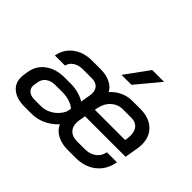

<svg xmlns="http://www.w3.org/2000/svg" viewBox="-158 -980 1230 1230"><g transform="rotate(45 457.5 -364.5)"><path d="M32 -108Q32 -125 34 -134L39 -166Q50 -231 102 -268.5Q154 -306 230 -306H293Q324 -306 358 -296.5Q392 -287 415 -272L427 -345Q428 -351 428 -361Q428 -391 409.5 -408.5Q391 -426 358 -426H276Q238 -426 211.5 -408.5Q185 -391 179 -362H87Q99 -429 151 -468Q203 -507 280 -507H360Q407 -507 444.5 -488.5Q482 -470 496 -440H497Q524 -471 562 -489Q600 -507 641 -507H718Q794 -507 839.5 -465.5Q885 -424 885 -354Q885 -336 882 -316L866 -223H499L491 -177Q489 -161 489 -155Q489 -117 512 -95Q535 -73 575 -73H646Q692 -73 723 -96Q754 -119 761 -159H852Q839 -82 783.5 -37Q728 8 643 8H573Q518 8 477.5 -13.5Q437 -35 422 -72H421Q384 -33 339 -12.5Q294 8 246 8H180Q112 8 72 -23.5Q32 -55 32 -108ZM788 -297 791 -316Q793 -334 793 -342Q793 -381 773 -403.5Q753 -426 716 -426H639Q594 -426 560.5 -395.5Q527 -365 517 -313L514 -297ZM253 -69Q297 -69 336 -94.5Q375 -120 395 -163L401 -193Q384 -210 353 -220Q322 -230 286 -230H223Q186 -230 161 -212.5Q136 -195 131 -164L126 -136Q125 -132 125 -124Q125 -99 144 -84Q163 -69 194 -69ZM594 -737H701L567 -576H477Z"/></g></svg>

Font: Bai Jamjuree Medium
Style: Italic
Weight: 500
Italic angle: -10°
Version: Version 1.000; ttfautohint (v1.6)